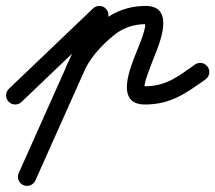

<svg xmlns="http://www.w3.org/2000/svg" viewBox="-50 -314 709 632"><path d="M-21.7 20.7C-10.3 32.7 8.7 33.1 20.7 21.7C63.7 -19.4 106.7 -60.4 149.7 -101.5C199.1 -148.6 248.4 -195.7 297.7 -242.8C309.7 -254.2 310.1 -273.2 298.7 -285.2C287.3 -297.2 268.3 -297.6 256.3 -286.2C206.9 -239.1 157.6 -192 108.3 -144.9C65.3 -103.8 22.3 -62.8 -20.7 -21.7C-32.7 -10.3 -33.1 8.7 -21.7 20.7ZM289.2 -291.9C274.1 -298.6 256.4 -291.8 249.6 -276.7C170.3 -99.2 90.9 78.3 11.6 255.8C4.9 270.9 11.6 288.6 26.8 295.4C41.9 302.1 59.6 295.4 66.4 280.2C66.4 280.2 66.4 280.2 66.4 280.2C145.7 102.7 225.1 -74.7 304.4 -252.2C311.1 -267.4 304.4 -285.1 289.2 -291.9ZM221 -66.2C221 -66.2 221 -66.2 221 -66.2C241.1 -118.4 282.7 -164.1 325.8 -198.8C355.5 -222.7 390.9 -234.5 429 -234.5C434.7 -234.5 431 -234.1 428 -238.6C426.1 -241.4 428.3 -231.8 427.9 -228.4C427 -221.9 425.4 -215.5 423.7 -209.3C417.7 -188.1 409.3 -167.7 401.1 -147.3C381.3 -97.7 324.9 30 427 30C511.8 30 561.4 -6.7 626.3 -52.5C639.8 -62 643.1 -80.8 633.5 -94.3C624 -107.8 605.2 -111.1 591.7 -101.5C591.7 -101.5 591.7 -101.5 591.7 -101.5C537.8 -63.5 497.7 -30 427 -30C419.5 -30 448.3 -103.6 456.9 -125.1C476.3 -173.7 527.4 -294.5 429 -294.5C377.3 -294.5 328.5 -278 288.2 -245.5C236.7 -204.1 189 -150 165 -87.8C159 -72.3 166.7 -55 182.2 -49C197.7 -43 215 -50.7 221 -66.2Z"/></svg>

Font: FRB American Cursive
Style: Bold Italic
Weight: 700
Italic angle: -25°
Version: Version 2.0;Modular Font Editor K font №1